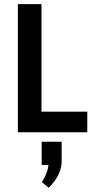

<svg xmlns="http://www.w3.org/2000/svg" viewBox="-20 -640 450 929"><path d="M402.3 -99.6H180.7V-620.1H66.4V0H402.3ZM181.6 158.2H214.8Q210 199.2 182.6 241.2L215.8 268.6Q278.3 206.1 278.3 140.6V45.9H181.6Z"/></svg>

Font: Gemunu Libre
Style: Bold
Weight: 700
Designer: Pushpananda Ekanayake, Sol Matas, Kosala Senevirathne
Foundry: Mooniak
Version: Version 1.001